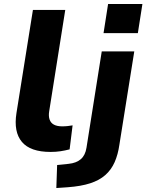

<svg xmlns="http://www.w3.org/2000/svg" viewBox="-20 -755 738 968"><path d="M235 11Q133 11 90.5 -39.5Q48 -90 63 -185L146 -705H309L228 -194Q224 -170 230 -152.5Q236 -135 252 -126.5Q268 -118 294 -118Q308 -118 321.5 -119.5Q335 -121 346 -123L331 -2Q308 4 285 7.5Q262 11 235 11ZM502 -588 525 -735H698L675 -588ZM264 193 268 77 326 71Q365 67 387.5 47.5Q410 28 416 -10L493 -496H657L582 -26Q575 24 558 62.5Q541 101 511 127.5Q481 154 435 169Q389 184 322 189Z"/></svg>

Font: Nunito Sans 10pt SemiExpanded ExtraBold
Style: Italic
Weight: 800
Width: 6
Italic angle: -9°
Designer: Vernon Adams
Foundry: Vernon Adams
Version: Version 3.101;gftools[0.9.27]